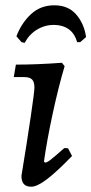

<svg xmlns="http://www.w3.org/2000/svg" viewBox="-20 -693 345 725"><path d="M223 -134 237 -133 252 -104Q194 -44 157 -16Q120 12 98 12Q79 12 70 2Q61 -8 61 -29Q82 -157 96 -252Q110 -347 110 -362Q110 -384 101 -393Q92 -402 70 -402H32L40 -449Q119 -449 214 -456L224 -443Q201 -366 179 -264Q157 -162 146 -83L150 -79Q157 -79 169.5 -88.5Q182 -98 223 -134ZM73 -531 61 -534 42 -556Q61 -606 97 -639.5Q133 -673 185 -673Q238 -673 268 -638Q298 -603 305 -553L283 -534H271Q262 -567 239 -583Q216 -599 183 -599Q149 -599 119.5 -581Q90 -563 73 -531Z"/></svg>

Font: Alegreya Medium
Style: Italic
Weight: 500
Italic angle: -7°
Designer: Juan Pablo del Peral
Foundry: Huerta Tipografica
Version: Version 2.008; ttfautohint (v1.8)